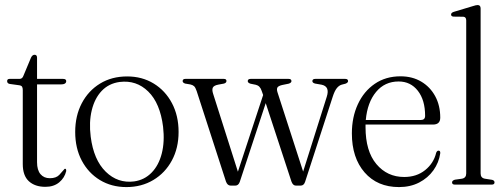

<svg xmlns="http://www.w3.org/2000/svg" viewBox="-20 -750 2044 780"><path d="M59 -403.5 19.5 -409Q9 -411 9 -420.5Q9 -429.5 19 -429.5H59.5Q71 -429.5 75.5 -443L106 -516Q111.5 -527.5 120.5 -527.5Q130.5 -527.5 130.5 -515.5V-429.5H236Q249 -429.5 249 -420.5Q249 -407 226.5 -407H130.5V-91Q130.5 -59 144.5 -42.5Q158.5 -26 182.5 -26Q208 -26 220.8 -39.5Q233.5 -53 242.5 -64Q249.5 -66.5 249 -55Q242.5 -27.5 220.5 -9.2Q198.5 9 164.5 9Q122 9 97.2 -13.8Q72.5 -36.5 72.5 -83.5V-384Q72.5 -392.5 70 -397.2Q67.5 -402 59 -403.5Z M496.5 -439.5Q557 -439.5 604.2 -410.8Q651.5 -382 678.5 -331Q705.5 -280 705.5 -214Q705.5 -148.5 678.2 -98Q651 -47.5 603 -18.8Q555 10 493.5 10Q433 10 386 -18.5Q339 -47 312.2 -97.5Q285.5 -148 285.5 -214Q285.5 -279.5 312.2 -330.5Q339 -381.5 386.5 -410.5Q434 -439.5 496.5 -439.5ZM525 -13Q567 -19 596 -48.8Q625 -78.5 637.2 -126.5Q649.5 -174.5 642.5 -235Q630.5 -331 582.2 -378.2Q534 -425.5 466 -417Q422 -411 393.2 -380.8Q364.5 -350.5 352.8 -302.2Q341 -254 348.5 -194.5Q360.5 -100.5 409.5 -52.5Q458.5 -4.5 525 -13Z M936 4H917Q904 4 898 -12.5L779 -380Q774 -395 768.2 -400Q762.5 -405 753 -407L732 -410.5Q722 -414 722 -420.5Q722 -429.5 733 -429.5H889.5Q900 -429.5 900 -421Q900 -413.5 890 -410.5L866 -406Q848.5 -402.5 844.5 -393.8Q840.5 -385 846 -368.5L946.5 -52.5L1049 -364L1043 -381Q1036.5 -401.5 1019.5 -405.5L997.5 -410Q986.5 -413.5 986.5 -420.5Q986.5 -429.5 998.5 -429.5H1152.5Q1164 -429.5 1164 -420.5Q1164 -413.5 1152.5 -410L1125.5 -404.5Q1109.5 -400.5 1106.5 -393.5Q1103.5 -386.5 1107.5 -374.5L1211.5 -53L1307.5 -357Q1321 -399 1286 -406L1260 -410.5Q1249 -413.5 1249 -420.5Q1249 -429.5 1261 -429.5H1382.5Q1394 -429.5 1394 -420.5Q1394 -414 1383.5 -410L1368 -406Q1356.5 -402.5 1347.8 -391.2Q1339 -380 1331.5 -356.5L1219.5 -11.5Q1214.5 4 1201.5 4H1182Q1170 4 1164 -12.5L1059.5 -331L954 -11Q948.5 4 936 4Z M1768.5 -272Q1768.5 -244 1739 -244H1465Q1465 -238.5 1465 -233Q1465 -136 1509 -83.5Q1553 -31 1622 -31Q1672.5 -31 1707.2 -59Q1742 -87 1752 -129.5Q1755.5 -138 1761.5 -138Q1769.5 -138 1768.5 -127Q1763 -89.5 1740.8 -58.2Q1718.5 -27 1682.8 -8.5Q1647 10 1601 10Q1513 10 1461.2 -49.5Q1409.5 -109 1409.5 -208Q1409.5 -274 1433.8 -326.5Q1458 -379 1502.5 -409.5Q1547 -440 1607 -440Q1655 -440 1691.2 -418.5Q1727.5 -397 1748 -359.2Q1768.5 -321.5 1768.5 -272ZM1599.5 -419Q1543 -419 1507.8 -376.5Q1472.5 -334 1466 -262.5H1689.5Q1707 -262.5 1707 -279.5Q1707 -343.5 1677.5 -381.2Q1648 -419 1599.5 -419Z M1932.5 -715.5V-45.5Q1932.5 -27 1950 -24L1979 -19.5Q1989 -17 1989 -9Q1989 0 1977.5 0H1828Q1816.5 0 1816.5 -9Q1816.5 -16.5 1828 -20L1856.5 -24Q1874 -27 1874 -45.5V-667Q1874 -681 1862.5 -682L1822 -682.5Q1812.5 -683.5 1812.5 -691Q1812.5 -698.5 1824 -702L1900.5 -725Q1914 -729.5 1920.5 -729.5Q1932.5 -729.5 1932.5 -715.5Z"/></svg>

Font: Fraunces 144pt Soft Light
Style: Regular
Weight: 300
Version: Version 1.000;[0bf87f6ff]